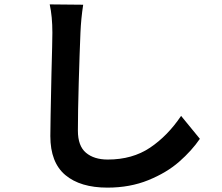

<svg xmlns="http://www.w3.org/2000/svg" viewBox="-20 -795 1017 878"><path d="M347.9 -645.5Q344 -554.2 340.1 -418Q336.2 -281.7 336.2 -197.5Q336.2 -127.7 373 -96.6Q409.9 -65.4 472.7 -65.4Q585.4 -65.4 666.3 -119.8Q747.1 -174.1 808.1 -265.1L894 -160.2Q856.9 -106 799.4 -55.5Q741.9 -5.1 658.1 28.9Q574.2 63 471.2 63Q347.4 63 278.8 5.5Q210.2 -52 210.2 -172.6Q210.2 -220.2 215.3 -457.3Q219.5 -607.7 219.5 -645.5Q219.5 -720 207.3 -774.9L360.4 -773.4Q350.6 -710 347.9 -645.5Z"/></svg>

Font: Min Sans VF VF
Style: Regular
Weight: 400
Designer: Jinseong-Kim, NotoSansCJK, Nunito
Foundry: Jinseong-Kim
Version: Version 1.420;Glyphs 3.1.2 (3151)